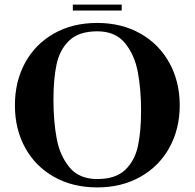

<svg xmlns="http://www.w3.org/2000/svg" viewBox="-20 -808 848 837"><path d="M45 -349Q45 -452.5 89.2 -534Q133.5 -615.5 215 -661.8Q296.5 -708 404 -708Q510 -708 591.8 -661.8Q673.5 -615.5 718.5 -533.8Q763.5 -452 763.5 -349Q763.5 -246 718.5 -164.5Q673.5 -83 591.8 -37Q510 9 404 9Q297 9 215.5 -37Q134 -83 89.5 -164.2Q45 -245.5 45 -349ZM595 -324Q595 -418.5 580.8 -494Q566.5 -569.5 524.5 -620.5Q482.5 -671.5 404 -671.5Q324.5 -671.5 282.5 -631.8Q240.5 -592 226.8 -528.2Q213 -464.5 213 -374Q213 -280 227 -204.5Q241 -129 283.2 -78.2Q325.5 -27.5 404 -27.5Q483.5 -27.5 525.2 -67Q567 -106.5 581 -170Q595 -233.5 595 -324ZM297.5 -788H510.5V-762H297.5Z"/></svg>

Font: Didactic
Style: Regular
Weight: 400
Designer: Tyler Finck
Foundry: Etcetera Type Co
Version: Version 3.007;FEAKit 1.0